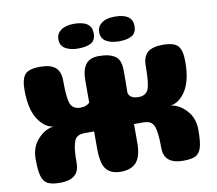

<svg xmlns="http://www.w3.org/2000/svg" viewBox="-93 -1007 1262 1117"><g transform="rotate(-10 538.0 -448.5)"><path d="M549 -824Q549 -856 576 -876.5Q603 -897 653 -897Q758 -897 758 -824Q758 -783 731 -767Q704 -751 653 -751Q608 -751 578.5 -768.5Q549 -786 549 -824ZM308 -824Q308 -856 335 -876.5Q362 -897 412 -897Q517 -897 517 -824Q517 -783 490.5 -767Q464 -751 412 -751Q367 -751 337.5 -768.5Q308 -786 308 -824ZM884 -331Q936 -337 975 -397Q1013 -458 1013 -568Q1013 -635 990 -661Q967 -687 900 -687Q838 -687 810 -662Q782 -637 782 -585Q782 -480 768 -446Q753 -412 710 -412Q690 -412 677 -417Q663 -423 657 -432Q650 -441 650 -454Q650 -470 651 -508Q651 -546 651 -578Q651 -613 642 -635Q632 -658 613 -668Q593 -679 573 -683Q552 -687 521 -687Q468 -687 445 -655Q421 -624 421 -561V-432L420 -430Q413 -421 400 -416Q386 -410 366 -410Q323 -410 308 -444Q294 -478 294 -583Q294 -635 266 -660Q238 -685 176 -685Q109 -685 86 -659Q63 -633 63 -566Q63 -456 101 -396Q140 -335 192 -329Q141 -323 99 -277Q57 -232 57 -161Q57 -92 67 -59Q77 -25 101 -13Q125 0 174 0Q213 0 238 -11Q264 -22 276 -43Q288 -65 288 -99Q288 -143 291 -173Q295 -202 301 -220Q306 -237 317 -246Q328 -255 338 -257Q349 -260 367 -260H420V-149Q420 -118 425 -94Q431 -55 449 -34Q476 -2 534 -2Q594 -2 625 -36Q656 -71 656 -151V-262H709Q727 -262 738 -259Q748 -257 759 -248Q770 -239 776 -221Q781 -204 785 -174Q788 -145 788 -101Q788 -67 800 -45Q812 -24 838 -13Q863 -2 902 -2Q951 -2 975 -14Q999 -27 1009 -60Q1019 -94 1019 -163Q1019 -234 977 -279Q935 -325 884 -331Z"/></g></svg>

Font: Coiny 2.0
Style: Regular
Weight: 400
Version: Version 1.001 July 11, 2018